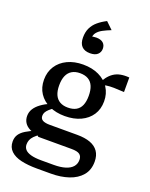

<svg xmlns="http://www.w3.org/2000/svg" viewBox="-200 -992 1048 1339"><g transform="rotate(20 324.0 -323.0)"><path d="M355 -890 406 -841Q373 -828 347.5 -814.5Q322 -801 307.5 -783Q293 -765 293 -740L278 -746Q288 -752 300 -754Q312 -756 323 -756Q358 -756 375.5 -740.5Q393 -725 393 -698Q393 -672 374.5 -655Q356 -638 319 -638Q278 -638 257 -660Q236 -682 236 -725Q236 -766 250.5 -796Q265 -826 291.5 -848.5Q318 -871 355 -890ZM635 -465Q591 -468 559 -468.5Q527 -469 504.5 -465.5Q482 -462 464 -453L447 -455Q461 -487 479 -511Q497 -535 519.5 -550Q542 -565 570.5 -570.5Q599 -576 635 -573ZM303 -166Q237 -166 187 -189.5Q137 -213 109 -255.5Q81 -298 81 -356Q81 -413 109 -456.5Q137 -500 187.5 -524Q238 -548 303 -548Q370 -548 420.5 -524Q471 -500 499 -456.5Q527 -413 527 -356Q527 -298 499 -255.5Q471 -213 420.5 -189.5Q370 -166 303 -166ZM303 -229Q340 -229 364.5 -243Q389 -257 401 -285Q413 -313 413 -355Q413 -398 401 -426.5Q389 -455 364.5 -469.5Q340 -484 303 -484Q268 -484 243.5 -469.5Q219 -455 206.5 -426.5Q194 -398 194 -355Q194 -313 206.5 -285Q219 -257 243.5 -243Q268 -229 303 -229ZM246 244Q179 244 129 232.5Q79 221 51 194Q23 167 23 124Q23 94 37 72.5Q51 51 80 33Q109 15 156 -4L186 16Q162 32 147.5 47Q133 62 127 77.5Q121 93 121 110Q121 132 134.5 147.5Q148 163 178 171.5Q208 180 257 180H348Q399 180 434 169Q469 158 487 137Q505 116 505 86Q505 59 487.5 46Q470 33 426 33H177L178 28Q137 20 110 6Q83 -8 70 -29.5Q57 -51 57 -78Q57 -107 72 -131Q87 -155 115 -175.5Q143 -196 183 -214L218 -193Q197 -179 183 -166Q169 -153 162.5 -141Q156 -129 156 -115Q156 -93 173.5 -83Q191 -73 227 -73H431Q488 -73 527.5 -58.5Q567 -44 588 -14Q609 16 609 62Q609 124 574.5 164.5Q540 205 481.5 224.5Q423 244 351 244Z"/></g></svg>

Font: Roboto Serif 20pt Medium
Style: Regular
Weight: 500
Version: Version 1.008